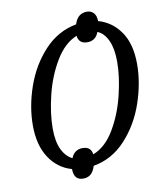

<svg xmlns="http://www.w3.org/2000/svg" viewBox="-91 -846 818 979"><g transform="rotate(-10 318.0 -356.5)"><path d="M212 3Q140 -17 97 -82.5Q54 -148 54 -250Q54 -348 89.5 -450Q125 -552 194.5 -627Q264 -702 361 -720Q377 -774 426 -774Q447 -774 460.5 -759.5Q474 -745 474 -717Q545 -697 588.5 -634Q632 -571 632 -467Q632 -370 597 -267Q562 -164 492 -87.5Q422 -11 324 6Q315 35 299.5 48Q284 61 261 61Q238 61 225.5 48Q213 35 212 3ZM283 -93Q327 -93 332 -52Q397 -77 442.5 -153.5Q488 -230 511 -324.5Q534 -419 534 -497Q534 -564 514.5 -606.5Q495 -649 461 -663Q445 -620 402 -620Q358 -620 353 -662Q289 -636 243 -559.5Q197 -483 174 -389Q151 -295 151 -217Q151 -150 170.5 -109Q190 -68 224 -51Q241 -93 283 -93Z"/></g></svg>

Font: Noto Serif Cond
Style: Italic
Weight: 400
Width: 3
Italic angle: -12°
Designer: Monotype Design Team
Foundry: Monotype Imaging Inc.
Version: Version 1.001